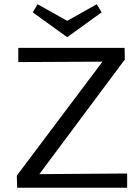

<svg xmlns="http://www.w3.org/2000/svg" viewBox="-20 -883 659 903"><path d="M296 -708 134 -825 157 -863 296 -785 435 -863 458 -825ZM578 -67V0H61L59 -57L462 -593L66 -591V-658H566L567 -603L165 -64Z"/></svg>

Font: Ysabeau SC Medium
Style: Regular
Weight: 500
Designer: Christian Thalmann (Catharsis Fonts)
Version: Version 0.003